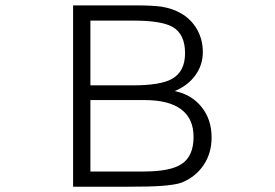

<svg xmlns="http://www.w3.org/2000/svg" viewBox="-20 -706 1040 727"><path d="M256.8 1H461.9Q547.9 1 589.8 -2Q643.6 -5.9 668 -14.6Q720.7 -36.1 751 -81.1Q781.2 -126 781.2 -185.5Q781.2 -253.9 743.2 -300.8Q706.1 -347.7 641.6 -361.3Q691.4 -381.8 719.7 -420.9Q748 -460 748 -508.8Q748 -556.6 725.6 -595.7Q702.1 -635.7 662.1 -657.2Q632.8 -673.8 591.8 -680.7Q556.6 -685.5 501 -685.5H256.8ZM488.3 -627.9Q589.8 -627.9 632.8 -604.5Q680.7 -577.1 680.7 -504.9Q680.7 -434.6 630.9 -407.2Q587.9 -382.8 482.4 -382.8H322.3V-627.9ZM322.3 -56.6V-327.1H527.3Q619.1 -327.1 666 -292Q712.9 -256.8 712.9 -187.5Q712.9 -113.3 666 -84Q624 -56.6 522.5 -56.6Z"/></svg>

Font: DotumChe
Style: Regular
Weight: 400
Monospace: yes
Version: Version 2.21